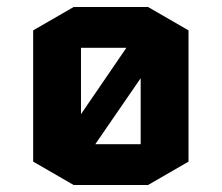

<svg xmlns="http://www.w3.org/2000/svg" viewBox="-20 -525 635 550"><path d="M520 -62 404 5H191L75 -62V-438L191 -505H404L520 -438ZM253 -112H383V-301ZM212 -388V-198L342 -388Z"/></svg>

Font: Quantico
Style: Bold
Weight: 700
Designer: Matt Desmond
Foundry: MADtype
Version: Version 2.002